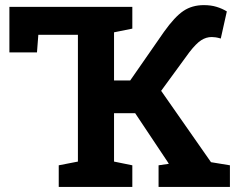

<svg xmlns="http://www.w3.org/2000/svg" viewBox="-20 -738 975 758"><path d="M211.9 0V-85.4L287.6 -100.1V-600.6H131.3L126 -531.2H17.1V-710.9H502.4V-625L430.2 -610.4V-420.4H494.1L627.4 -612.3Q669.9 -671.9 704.1 -694.8Q738.3 -717.8 784.7 -717.8Q813 -717.8 835.2 -710.9Q857.4 -704.1 875.5 -692.9L851.6 -585.9Q839.8 -589.4 831.5 -590.6Q823.2 -591.8 815.9 -591.8Q793.9 -591.8 774.2 -579.1Q754.4 -566.4 727.5 -531.7L616.2 -379.4L813 -97.7L887.7 -85.4V0H606V-85.4L646.5 -91.3L642.6 -97.7L513.7 -291H430.2V-100.1L502.4 -85.4V0Z"/></svg>

Font: Roboto Slab LO
Style: Bold
Weight: 700
Designer: Google
Version: Version 2.000